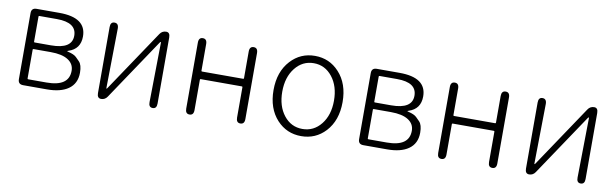

<svg xmlns="http://www.w3.org/2000/svg" viewBox="-40 -927 4236 1320"><g transform="rotate(10 2078.0 -267.0)"><path d="M136 0Q100 0 100 -36V-497Q100 -533 136 -533H295Q483 -533 483 -401Q483 -313 401 -287Q394 -285 394 -283Q394 -281 401 -280Q443 -270 459 -254Q471 -241 484 -229Q506 -207 506 -152Q506 -76 450 -37Q397 0 301 0ZM158 -51Q158 -46 163 -46H291Q447 -46 447 -155Q447 -203 405 -230Q363 -257 283 -257H163Q158 -257 158 -252ZM158 -308Q158 -303 163 -303H276Q423 -303 423 -395.5Q423 -488 286 -488H163Q158 -488 158 -483Z M680 0Q652 0 652 -36V-497Q652 -533 680 -533Q709 -533 709 -497L703 -81Q703 -76 705 -76Q707 -76 712 -84L997 -509Q1013 -533 1041 -533Q1068 -533 1068 -497V-36Q1068 0 1040 0Q1011 0 1012 -37L1018 -452Q1018 -457 1015.5 -457Q1013 -457 1008 -449L723 -24Q707 0 680 0Z M1297 0Q1268 0 1268 -36V-497Q1268 -533 1297 -533Q1326 -533 1326 -497V-311Q1326 -306 1331 -306H1618Q1623 -306 1623 -311V-497Q1623 -533 1652 -533Q1681 -533 1681 -497V-36Q1681 0 1652 0Q1623 0 1623 -36V-248Q1623 -253 1618 -253H1331Q1326 -253 1326 -248V-36Q1326 0 1297 0Z M1909 -60Q1837 -138 1837 -266.5Q1837 -395 1909 -473Q1977 -547 2078 -547Q2179 -547 2247 -473Q2319 -395 2319 -266.5Q2319 -138 2247 -60Q2179 13 2078 13Q1977 13 1909 -60ZM1948.5 -101Q1999 -37 2078 -37Q2157 -37 2208 -101Q2259 -165 2259 -266Q2259 -367 2208 -431.5Q2157 -496 2078.5 -496Q2000 -496 1949 -431.5Q1898 -367 1898 -266Q1898 -165 1948.5 -101Z M2511 0Q2475 0 2475 -36V-497Q2475 -533 2511 -533H2670Q2858 -533 2858 -401Q2858 -313 2776 -287Q2769 -285 2769 -283Q2769 -281 2776 -280Q2818 -270 2834 -254Q2846 -241 2859 -229Q2881 -207 2881 -152Q2881 -76 2825 -37Q2772 0 2676 0ZM2533 -51Q2533 -46 2538 -46H2666Q2822 -46 2822 -155Q2822 -203 2780 -230Q2738 -257 2658 -257H2538Q2533 -257 2533 -252ZM2533 -308Q2533 -303 2538 -303H2651Q2798 -303 2798 -395.5Q2798 -488 2661 -488H2538Q2533 -488 2533 -483Z M3056 0Q3027 0 3027 -36V-497Q3027 -533 3056 -533Q3085 -533 3085 -497V-311Q3085 -306 3090 -306H3377Q3382 -306 3382 -311V-497Q3382 -533 3411 -533Q3440 -533 3440 -497V-36Q3440 0 3411 0Q3382 0 3382 -36V-248Q3382 -253 3377 -253H3090Q3085 -253 3085 -248V-36Q3085 0 3056 0Z M3668 0Q3640 0 3640 -36V-497Q3640 -533 3668 -533Q3697 -533 3697 -497L3691 -81Q3691 -76 3693 -76Q3695 -76 3700 -84L3985 -509Q4001 -533 4029 -533Q4056 -533 4056 -497V-36Q4056 0 4028 0Q3999 0 4000 -37L4006 -452Q4006 -457 4003.5 -457Q4001 -457 3996 -449L3711 -24Q3695 0 3668 0Z"/></g></svg>

Font: Resource Han Rounded JP Light
Style: Regular
Weight: 300
Designer: Cyano Hao (round all glyphs); Ryoko NISHIZUKA 西塚涼子 (kana, bopomofo & ideographs); Paul D. Hunt (Latin, Greek & Cyrillic)
Foundry: Cyano Hao
Version: 0.990